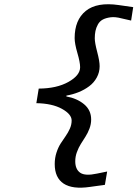

<svg xmlns="http://www.w3.org/2000/svg" viewBox="-20 -732 650 908"><path d="M405.8 151.9Q322.8 164.1 280.8 136.2Q238.8 108.4 238.8 43.9Q238.8 15.1 247.1 -10.3Q255.4 -35.6 267.1 -53.7Q278.8 -71.8 290.5 -88.4Q302.2 -105 310.5 -123.8Q318.8 -142.6 318.8 -162.1Q318.8 -191.9 272.9 -217.3Q227.1 -242.7 151.9 -244.1L163.1 -313Q248 -313.5 303.5 -344.5Q358.9 -375.5 358.9 -414.1Q358.9 -437.5 345.9 -481.7Q333 -525.9 333 -551.8Q333 -637.7 385.7 -680.4Q438.5 -723.1 542 -708L609.9 -698.2L600.1 -634.8L555.2 -645Q524.4 -653.3 502.2 -650.1Q480 -647 465.6 -639.2Q451.2 -631.3 442.9 -616.2Q434.6 -601.1 431.4 -585.4Q428.2 -569.8 428.2 -550.8Q428.2 -529.8 439.7 -486.3Q451.2 -442.9 451.2 -418.9Q451.2 -390.1 437.7 -365.5Q424.3 -340.8 401.6 -324Q378.9 -307.1 351.6 -296.1Q324.2 -285.2 293.9 -279.8V-275.9Q344.7 -266.6 377.9 -238.8Q411.1 -210.9 411.1 -167Q411.1 -145 403.3 -124.3Q395.5 -103.5 384.5 -86.2Q373.5 -68.8 362.5 -51.5Q351.6 -34.2 343.8 -12.9Q335.9 8.3 335.9 30.8Q335.9 68.8 359.4 85Q382.8 101.1 439 88.9L486.8 79.1L476.1 142.1Z"/></svg>

Font: Office Code Pro Medium Italic
Style: Regular
Weight: 500
Italic angle: -9°
Designer: Nathan Rutzky & Paul D. Hunt
Foundry: Adobe Systems Incorporated
Version: Version 1.004;PS 001.004;hotconv 1.0.70;makeotf.lib2.5.58329